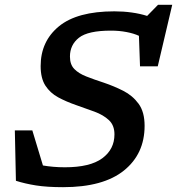

<svg xmlns="http://www.w3.org/2000/svg" viewBox="-20 -765 734 796"><path d="M579.5 -243.5Q579.5 -127 493.8 -58Q408 11 241.5 11Q175 11 129.2 3.8Q83.5 -3.5 46 -15.5L41.5 -224.5H114L158 -79Q178 -75.5 200.8 -73.5Q223.5 -71.5 249 -71.5Q353.5 -71.5 404 -108.8Q454.5 -146 454.5 -208Q454.5 -245.5 431.5 -267Q408.5 -288.5 372 -302Q335.5 -315.5 295 -329.5Q254.5 -343.5 221.2 -361.5Q188 -379.5 168.2 -410Q148.5 -440.5 148.5 -491Q148.5 -593.5 224.2 -655.8Q300 -718 454 -718Q491.5 -718 525.8 -713.2Q560 -708.5 590 -699L635 -745H694L634 -490H560.5L556 -616.5Q534.5 -626.5 504.2 -632.2Q474 -638 440 -638Q344.5 -638 307.2 -608.5Q270 -579 270 -530.5Q270 -497.5 288 -479Q306 -460.5 337.8 -448Q369.5 -435.5 411 -422Q452.5 -408 491 -388.5Q529.5 -369 554.5 -335Q579.5 -301 579.5 -243.5Z"/></svg>

Font: Newsreader 6pt Medium
Style: Italic
Weight: 500
Italic angle: -17°
Designer: Hugues Gentile
Foundry: Production Type
Version: Version 1.003; ttfautohint (v1.8.3)